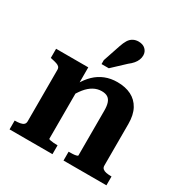

<svg xmlns="http://www.w3.org/2000/svg" viewBox="-176 -913 1014 1054"><g transform="rotate(30 331.0 -386.0)"><path d="M29 0V-56H30Q48 -56 62.5 -58.5Q77 -61 85 -68Q93 -75 93 -88V-414Q93 -426 87 -432.5Q81 -439 69 -443Q57 -447 38 -451L29 -453V-511H233V-402L244 -398V-65Q244 -62 253 -60Q262 -58 275 -57Q288 -56 298 -56H301V0ZM643 0H371V-56H373Q383 -56 396 -56.5Q409 -57 418.5 -59.5Q428 -62 428 -65V-350Q428 -379 421.5 -398Q415 -417 401 -426Q387 -435 363 -435Q336 -435 311.5 -421.5Q287 -408 266 -382Q245 -356 225 -317L224 -401Q246 -440 273.5 -466.5Q301 -493 336 -507Q371 -521 413 -521Q464 -521 501 -502.5Q538 -484 558.5 -446.5Q579 -409 579 -352V-88Q579 -75 587.5 -68Q596 -61 609.5 -58.5Q623 -56 641 -56H643ZM324 -698Q332 -722 342 -738.5Q352 -755 367.5 -763.5Q383 -772 402 -772Q430 -772 446 -756.5Q462 -741 462 -718Q462 -704 456.5 -690Q451 -676 440 -663Q429 -650 412 -637L333 -563H287V-588Z"/></g></svg>

Font: Roboto Serif 28pt SemiBold
Style: Regular
Weight: 600
Designer: Greg Gazdowicz
Foundry: Commercial Type
Version: Version 1.008